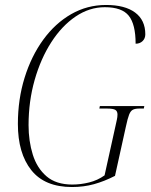

<svg xmlns="http://www.w3.org/2000/svg" viewBox="-20 -743 609 773"><path d="M270 10Q160 10 106 -58Q52 -126 52 -244Q52 -343 79 -430Q106 -517 154 -583Q202 -649 266.5 -686Q331 -723 407 -723Q483 -723 524 -692.5Q565 -662 565 -605Q565 -588 554 -577.5Q543 -567 526 -567Q526 -645 498.5 -679.5Q471 -714 402 -714Q340 -714 284.5 -676.5Q229 -639 186.5 -573Q144 -507 119.5 -421Q95 -335 95 -239Q95 -175 112 -120.5Q129 -66 167.5 -33Q206 0 271 0Q305 0 339 -8.5Q373 -17 401 -37L445 -236Q448 -250 450.5 -261Q453 -272 453 -282Q453 -295 444.5 -300.5Q436 -306 410 -306H380L382 -316H561L559 -306H541Q525 -306 515.5 -301.5Q506 -297 500 -282Q494 -267 487 -234L443 -35Q400 -13 358.5 -1.5Q317 10 270 10Z"/></svg>

Font: Noto Serif Display Condensed ExtraLight
Style: Italic
Weight: 200
Width: 3
Italic angle: -12°
Designer: Monotype Design Team
Foundry: Monotype Imaging Inc.
Version: Version 2.009